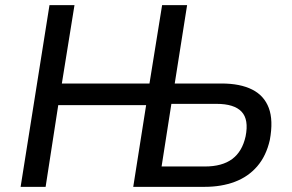

<svg xmlns="http://www.w3.org/2000/svg" viewBox="-20 -725 1132 745"><path d="M60 0 172 -705H269L220 -401H560L609 -705H706L658 -401H839Q912 -401 958.5 -377.5Q1005 -354 1023 -306Q1041 -258 1027 -182Q1013 -120 978 -79.5Q943 -39 891 -19.5Q839 0 774 0H497L547 -317H206L157 0ZM607 -79H775Q842 -79 881 -108Q920 -137 933 -196Q946 -261 917.5 -291.5Q889 -322 820 -322H645Z"/></svg>

Font: Nunito Sans 7pt SemiCondensed Medium
Style: Italic
Weight: 500
Width: 4
Italic angle: -9°
Designer: Vernon Adams
Foundry: Vernon Adams
Version: Version 3.101;gftools[0.9.27]